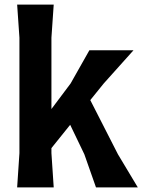

<svg xmlns="http://www.w3.org/2000/svg" viewBox="-20 -820 623 840"><path d="M583 0H400L349 -145L287 -274L205 -172V-150L215 0H55L65 -150V-655L55 -800H215L205 -655V-343L289 -455L371 -600H564L434 -455L375 -382L496 -145Z"/></svg>

Font: Farro
Style: Bold
Weight: 700
Designer: Aceler Chua
Foundry: Grayscale Limited
Version: Version 1.101